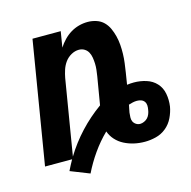

<svg xmlns="http://www.w3.org/2000/svg" viewBox="-92 -620 785 788"><g transform="rotate(-15 300.0 -226.0)"><path d="M198 76 117 44Q122 33 128 22Q134 11 140 0H25L111 -520H231L220 -453Q230 -469 244 -483.5Q258 -498 274.5 -508Q291 -518 309.5 -523Q328 -528 347 -528Q366 -528 384 -522Q402 -516 414.5 -503.5Q427 -491 434.5 -474.5Q442 -458 446.5 -440Q451 -422 452.5 -403Q454 -384 453.5 -364.5Q453 -345 450.5 -325.5Q448 -306 445 -287L437 -237Q444 -238 451.5 -238.5Q459 -239 466 -239Q493 -239 518.5 -231Q544 -223 561 -204.5Q578 -186 583 -159.5Q588 -133 584 -105Q580 -82 569 -59Q558 -36 538.5 -20Q519 -4 495 2Q471 8 448 8Q424 8 402 3Q380 -2 360.5 -12Q341 -22 326.5 -38Q312 -54 305 -74Q272 -42 245 -3.5Q218 35 198 76ZM146 -10Q177 -61 218 -105Q259 -149 308 -184L328 -303Q330 -316 331.5 -329Q333 -342 332.5 -355Q332 -368 330 -380.5Q328 -393 322.5 -403.5Q317 -414 306.5 -420.5Q296 -427 283 -427Q266 -427 250 -418Q234 -409 223.5 -394.5Q213 -380 207.5 -363Q202 -346 199 -330ZM448 -68Q456 -68 465 -72Q474 -76 480 -82.5Q486 -89 489.5 -98Q493 -107 494 -115Q496 -125 495.5 -134Q495 -143 490 -150Q485 -157 476.5 -160Q468 -163 459 -163Q450 -163 441 -161Q432 -159 423 -156V-154Q422 -147 420 -139.5Q418 -132 417 -124Q416 -114 415.5 -104.5Q415 -95 418.5 -87Q422 -79 430 -73.5Q438 -68 448 -68Z"/></g></svg>

Font: Iosevka SS04 Extended
Style: Bold Italic
Weight: 700
Width: 7
Italic angle: -9°
Monospace: yes
Designer: Belleve Invis
Foundry: Belleve Invis
Version: Version 19.0.0; ttfautohint (v1.8.4)